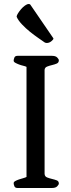

<svg xmlns="http://www.w3.org/2000/svg" viewBox="-20 -936 354 956"><path d="M48 -24Q48 -30 56 -34.5Q64 -39 74.5 -42.5Q85 -46 96 -49Q107 -52 112 -55V-603Q107 -606 96 -608.5Q85 -611 74.5 -615Q64 -619 56 -623.5Q48 -628 48 -634Q48 -640 51.5 -649Q55 -658 67 -658H239Q257 -658 265 -649.5Q273 -641 273 -636Q273 -624 262.5 -619.5Q252 -615 239 -612Q226 -609 214.5 -604.5Q203 -600 202 -588V-70Q203 -57 214.5 -52.5Q226 -48 239 -45Q252 -42 262.5 -38Q273 -34 273 -22Q273 -17 265 -8.5Q257 0 239 0H67Q55 0 51.5 -9Q48 -18 48 -24ZM213 -722Q207 -722 202 -725Q191 -733 170.5 -747Q150 -761 129 -778Q108 -795 89.5 -814.5Q71 -834 63 -852V-854Q63 -859 69.5 -869.5Q76 -880 85 -890.5Q94 -901 104.5 -908.5Q115 -916 123 -916Q130 -916 133 -910L246 -745V-744Q246 -739 235.5 -730.5Q225 -722 213 -722Z"/></svg>

Font: Asar
Style: Regular
Weight: 400
Designer: Eben Sorkin
Foundry: Eben Sorkin, Pria Ravichandran
Version: Version 1.003; ttfautohint (v1.3) -l 8 -r 50 -G 0 -x 0 -H 45